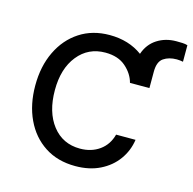

<svg xmlns="http://www.w3.org/2000/svg" viewBox="-93 -693 805 799"><g transform="rotate(15 309.5 -293.5)"><path d="M512.8 -382.1H429Q419.4 -419.4 386.5 -448.3Q353.7 -477.3 298.3 -477.3Q224.8 -477.3 179.9 -421.3Q134.9 -365.4 134.9 -272.7Q134.9 -177.9 179.3 -120.9Q223.7 -63.9 298.3 -63.9Q347.3 -63.9 382.3 -89.1Q417.3 -114.3 429 -159.1H512.8Q505.7 -110.8 477.8 -72.3Q449.9 -33.7 404.3 -11.2Q358.7 11.4 298.3 11.4Q221.6 11.4 166.2 -24.9Q110.8 -61.1 81 -124.6Q51.1 -188.2 51.1 -269.9Q51.1 -353 81.9 -416.7Q112.6 -480.5 167.8 -516.5Q223 -552.6 296.9 -552.6Q379.3 -552.6 437.9 -509.6Q452.8 -553.3 488.6 -576.3Q524.5 -599.4 571 -599.4Q583.8 -599.4 596.8 -598.9Q609.7 -598.4 619.3 -595.2V-524.1Q614 -525.2 606.9 -526.1Q599.8 -527 592.3 -527Q558.2 -527 535.5 -511.4Q512.8 -495.7 512.8 -453.1Z"/></g></svg>

Font: Inter Zeller
Style: Regular
Weight: 400
Designer: Rasmus Andersson; Joe Bland
Foundry: zeller
Version: Version 3.015;git-dec3a8cb1